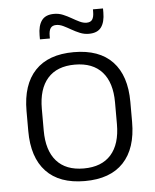

<svg xmlns="http://www.w3.org/2000/svg" viewBox="-50 -705 613 759"><g transform="rotate(-5 256.5 -325.0)"><path d="M256.5 12Q155.5 12 103 -43.8Q50.5 -99.5 50.5 -204.5V-284Q50.5 -388.5 103 -444Q155.5 -499.5 256.5 -499.5Q357.5 -499.5 410 -444Q462.5 -388.5 462.5 -284V-204.5Q462.5 -99.5 410 -43.8Q357.5 12 256.5 12ZM256.5 -38Q327.5 -38 364.8 -80Q402 -122 402 -201V-287.5Q402 -366 364.8 -408Q327.5 -450 256.5 -450Q185.5 -450 148.5 -408Q111.5 -366 111.5 -287.5V-201Q111.5 -122 148.5 -80Q185.5 -38 256.5 -38ZM322.5 -566.5Q304.5 -566.5 287.5 -573.5Q270.5 -580.5 255 -589.5Q239.5 -598.5 225 -605.5Q210.5 -612.5 197 -612.5Q181.5 -612.5 174.5 -602.5Q167.5 -592.5 167.5 -571.5V-561.5H128V-577.5Q128 -615.5 143 -636.2Q158 -657 192.5 -657Q211 -657 227.8 -650Q244.5 -643 260 -634Q275.5 -625 290 -618Q304.5 -611 317.5 -611Q333.5 -611 340.2 -621Q347 -631 347 -651.5V-661.5H387V-645.5Q387 -607.5 372 -587Q357 -566.5 322.5 -566.5Z"/></g></svg>

Font: Anek Gujarati Light
Style: Regular
Weight: 300
Designer: Mrunmayee Ghaisas (Gujarati), Yesha Goshar (Latin)
Foundry: Ek Type
Version: Version 1.003